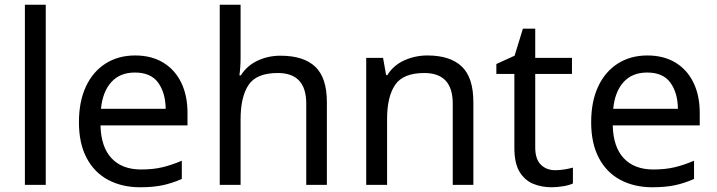

<svg xmlns="http://www.w3.org/2000/svg" viewBox="-20 -780 3023 810"><path d="M173 0H85V-760H173Z M550 -546Q619 -546 668.5 -516Q718 -486 744.5 -431.5Q771 -377 771 -304V-251H404Q406 -160 450.5 -112.5Q495 -65 575 -65Q626 -65 665.5 -74.5Q705 -84 747 -102V-25Q706 -7 666 1.5Q626 10 571 10Q495 10 436.5 -21Q378 -52 345.5 -113.5Q313 -175 313 -264Q313 -352 342.5 -415Q372 -478 425.5 -512Q479 -546 550 -546ZM549 -474Q486 -474 449.5 -433.5Q413 -393 406 -321H679Q678 -389 647 -431.5Q616 -474 549 -474Z M995 -537Q995 -497 990 -462H996Q1022 -503 1066.5 -524Q1111 -545 1163 -545Q1261 -545 1310 -498.5Q1359 -452 1359 -349V0H1272V-343Q1272 -472 1152 -472Q1062 -472 1028.5 -421.5Q995 -371 995 -277V0H907V-760H995Z M1783 -546Q1879 -546 1928 -499.5Q1977 -453 1977 -349V0H1890V-343Q1890 -472 1770 -472Q1681 -472 1647 -422Q1613 -372 1613 -278V0H1525V-536H1596L1609 -463H1614Q1640 -505 1686 -525.5Q1732 -546 1783 -546Z M2322 -62Q2342 -62 2363 -65.5Q2384 -69 2397 -73V-6Q2383 1 2357 5.5Q2331 10 2307 10Q2265 10 2229.5 -4.5Q2194 -19 2172 -55Q2150 -91 2150 -156V-468H2074V-510L2151 -545L2186 -659H2238V-536H2393V-468H2238V-158Q2238 -109 2261.5 -85.5Q2285 -62 2322 -62Z M2711 -546Q2780 -546 2829.5 -516Q2879 -486 2905.5 -431.5Q2932 -377 2932 -304V-251H2565Q2567 -160 2611.5 -112.5Q2656 -65 2736 -65Q2787 -65 2826.5 -74.5Q2866 -84 2908 -102V-25Q2867 -7 2827 1.5Q2787 10 2732 10Q2656 10 2597.5 -21Q2539 -52 2506.5 -113.5Q2474 -175 2474 -264Q2474 -352 2503.5 -415Q2533 -478 2586.5 -512Q2640 -546 2711 -546ZM2710 -474Q2647 -474 2610.5 -433.5Q2574 -393 2567 -321H2840Q2839 -389 2808 -431.5Q2777 -474 2710 -474Z"/></svg>

Font: Noto Sans Takri
Style: Regular
Weight: 400
Designer: Monotype Design Team
Foundry: Monotype Imaging Inc.
Version: Version 2.003; ttfautohint (v1.8.4.7-5d5b)